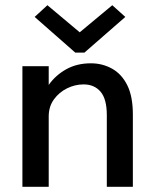

<svg xmlns="http://www.w3.org/2000/svg" viewBox="-20 -717 590 737"><path d="M66 0V-463H167V-391Q193 -428 234 -451Q275 -474 329 -474Q373 -474 410 -453.5Q447 -433 468.5 -390Q490 -347 490 -277V0H390V-275Q390 -337 366 -365Q342 -393 301 -393Q268 -393 237.5 -378Q207 -363 187 -335.5Q167 -308 167 -270V0ZM162 -697 286 -593 411 -697 461 -652 304 -515H269L113 -652Z"/></svg>

Font: Inconsolata SemiExpanded SemiBold
Style: Regular
Weight: 600
Width: 6
Monospace: yes
Designer: Raph Levien, Cyreal, Brenton Simpson
Foundry: Raph Levien, Cyreal, Google
Version: Version 3.001; ttfautohint (v1.8.2.53-6de2)